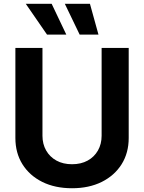

<svg xmlns="http://www.w3.org/2000/svg" viewBox="-20 -980 758 1011"><path d="M515.1 -727.5H657.7V-253.4Q657.7 -174.8 620.4 -115.2Q583 -55.7 515.9 -22.2Q448.7 11.2 359.4 11.2Q269.5 11.2 202.4 -22.2Q135.3 -55.7 98.1 -115.2Q61 -174.8 61 -253.4V-727.5H203.6V-265.1Q203.6 -221.7 222.9 -187.7Q242.2 -153.8 277.1 -134.5Q312 -115.2 359.4 -115.2Q406.7 -115.2 441.7 -134.5Q476.6 -153.8 495.8 -187.7Q515.1 -221.7 515.1 -265.1ZM227.5 -797.9 115.7 -960H252L329.1 -797.9ZM399.4 -797.9 321.3 -960H453.6L498.5 -797.9Z"/></svg>

Font: Inter Cardless Tabular Bold
Style: Bold
Weight: 700
Designer: Rasmus Andersson
Foundry: rsms
Version: Version 4.000;git-4fc901f